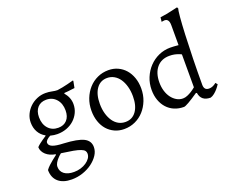

<svg xmlns="http://www.w3.org/2000/svg" viewBox="-148 -1001 1834 1502"><g transform="rotate(-20 769.5 -250.0)"><path d="M228 -130Q214 -130 200 -132Q186 -134 170 -138Q128 -115 128 -94Q128 -71 157 -59Q186 -47 248 -45Q364 -39 412.5 -14.5Q461 10 461 62Q461 97 440 129Q419 161 384.5 186.5Q350 212 305.5 227Q261 242 213 242Q141 242 101.5 207Q62 172 62 109Q74 92 91 76.5Q108 61 124 48Q142 33 161 19V13Q138 10 118 1Q98 -8 83.5 -21Q69 -34 60.5 -50.5Q52 -67 52 -85Q63 -97 78 -108.5Q93 -120 106 -129Q121 -140 136 -149V-153Q101 -172 81.5 -206.5Q62 -241 62 -286Q62 -322 77 -354Q92 -386 117.5 -410.5Q143 -435 177 -449.5Q211 -464 248 -464Q277 -464 301.5 -458.5Q326 -453 346 -453Q365 -455 389 -460Q413 -465 434 -470Q459 -476 484 -483L487 -479L476 -423Q463 -422 449 -420Q437 -418 421.5 -416.5Q406 -415 390 -414L386 -409Q426 -364 426 -308Q426 -270 410.5 -237.5Q395 -205 368.5 -181Q342 -157 306 -143.5Q270 -130 228 -130ZM252 -174Q298 -174 324.5 -203Q351 -232 351 -283Q351 -341 319 -377Q287 -413 236 -413Q190 -413 163.5 -383.5Q137 -354 137 -303Q137 -245 168.5 -209.5Q200 -174 252 -174ZM250 193Q279 193 305.5 185Q332 177 352.5 163Q373 149 385 131.5Q397 114 397 94Q397 79 389 69Q381 59 359.5 50.5Q338 42 300 35Q262 28 202 20Q184 34 171 49Q159 62 149.5 78Q140 94 140 111Q140 149 169 171Q198 193 250 193Z M734 12Q691 12 655 -4.5Q619 -21 593.5 -50Q568 -79 554 -120Q540 -161 540 -210Q540 -264 558 -310Q576 -356 607 -390.5Q638 -425 680.5 -444.5Q723 -464 772 -464Q815 -464 850.5 -447.5Q886 -431 911.5 -402Q937 -373 951.5 -332Q966 -291 966 -242Q966 -188 948 -142Q930 -96 899 -61.5Q868 -27 825.5 -7.5Q783 12 734 12ZM762 -37Q819 -37 851.5 -82.5Q884 -128 884 -206Q884 -251 873.5 -288.5Q863 -326 844.5 -353Q826 -380 799.5 -395Q773 -410 742 -410Q685 -410 652.5 -364Q620 -318 620 -239Q620 -194 630.5 -157Q641 -120 659.5 -93Q678 -66 704 -51.5Q730 -37 762 -37Z M1356 -62Q1252 9 1231 9Q1188 9 1152.5 -6Q1117 -21 1091.5 -49Q1066 -77 1052 -116Q1038 -155 1038 -202Q1038 -256 1057.5 -303.5Q1077 -351 1111 -387Q1145 -423 1190.5 -443.5Q1236 -464 1287 -464Q1301 -464 1318 -463Q1335 -462 1356 -460V-626Q1356 -680 1319 -680Q1312 -680 1302 -678Q1298 -677 1294 -676L1298 -713Q1324 -716 1350.5 -721Q1377 -726 1398 -731Q1423 -736 1446 -742L1452 -729Q1447 -720 1442 -663Q1437 -606 1433 -518.5Q1429 -431 1426.5 -323Q1424 -215 1424 -105Q1424 -59 1465 -59Q1477 -59 1488 -62.5Q1499 -66 1507 -71Q1517 -76 1525 -84L1539 -68Q1527 -49 1513 -33Q1501 -19 1485 -6Q1469 7 1452 12Q1374 12 1363 -59ZM1356 -383Q1345 -389 1330 -394Q1317 -399 1299.5 -402.5Q1282 -406 1259 -406Q1192 -406 1153.5 -360.5Q1115 -315 1115 -236Q1115 -198 1125 -165Q1135 -132 1153 -108Q1171 -84 1195 -70Q1219 -56 1247 -56Q1265 -56 1284 -64Q1303 -72 1319 -82Q1337 -93 1356 -109Z"/></g></svg>

Font: Alegreya
Style: Regular
Weight: 400
Designer: Juan Pablo del Peral
Foundry: Juan Pablo del Peral
Version: Version 1.003